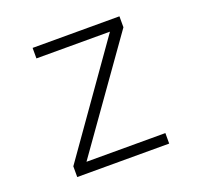

<svg xmlns="http://www.w3.org/2000/svg" viewBox="-102 -662 803 773"><g transform="rotate(-20 300.0 -275.0)"><path d="M103 0V-46L427 -505H112V-550H484V-503L159 -45H497V0Z"/></g></svg>

Font: JetBrains Mono NL Thin
Style: Regular
Weight: 100
Monospace: yes
Designer: Philipp Nurullin, Konstantin Bulenkov
Foundry: JetBrains
Version: Version 2.305; ttfautohint (v1.8.4.7-5d5b)